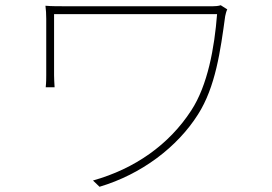

<svg xmlns="http://www.w3.org/2000/svg" viewBox="-20 -700 1040 735"><path d="M825 -680C817 -677 803 -676 794 -676H245C205 -676 176 -676 154 -678C156 -661 157 -647 157 -628V-412C157 -401 157 -384 155 -366H189C188 -384 187 -398 187 -412V-646H811C801 -517 775 -373 712 -277C627 -146 496 -54 336 -9L361 15C522 -33 659 -137 738 -262C805 -367 824 -506 842 -638C843 -644 847 -659 850 -664Z"/></svg>

Font: Noto Sans Japanese Thin
Style: Regular
Weight: 100
Designer: Ryoko NISHIZUKA (kana & ideographs); Paul D. Hunt (Latin, Greek & Cyrillic); Wenlong ZHANG (bopomofo); Sandoll Communica
Foundry: Adobe Systems Incorporated
Version: Version 1.000;PS 1;hotconv 1.0.78;makeotf.lib2.5.61930